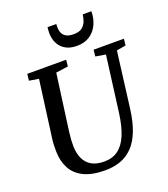

<svg xmlns="http://www.w3.org/2000/svg" viewBox="-173 -1101 1078 1232"><g transform="rotate(-20 366.0 -485.0)"><path d="M664.5 -687.5 616 -306Q605 -220 581.2 -159.5Q557.5 -99 521.5 -61.8Q485.5 -24.5 438 -7.2Q390.5 10 332.5 10Q243 10 187 -17.5Q131 -45 104.5 -94.5Q78 -144 76.5 -208.5Q76 -227.5 76.5 -248Q77 -268.5 79.5 -290L132.5 -687.5L67.5 -698L72.5 -743H338L333.5 -698.5L250 -687L197.5 -299.5Q194 -272 192.5 -248.2Q191 -224.5 191.5 -205Q192.5 -157.5 208.8 -121.2Q225 -85 258.8 -65Q292.5 -45 346.5 -45Q402 -45 441 -73.8Q480 -102.5 504.2 -160.5Q528.5 -218.5 540 -306L589.5 -687L521 -698.5L525.5 -743H732.5L727.5 -698.5ZM435.5 -802.5Q394 -802.5 365.8 -816.2Q337.5 -830 321.2 -852.5Q305 -875 299 -901.8Q293 -928.5 295 -954.5Q295.5 -961 295.8 -967.2Q296 -973.5 297 -980H357Q354 -951.5 360 -929Q366 -906.5 385 -893.2Q404 -880 440.5 -880Q479 -880 499 -896.5Q519 -913 527 -936.2Q535 -959.5 537.5 -980H596.5Q596.5 -932 578 -891.5Q559.5 -851 523.8 -826.8Q488 -802.5 435.5 -802.5Z"/></g></svg>

Font: Merriweather 20pt Medium
Style: Italic
Weight: 500
Italic angle: -7.8°
Version: Version 2.101